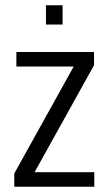

<svg xmlns="http://www.w3.org/2000/svg" viewBox="-20 -707 411 727"><path d="M34 0V-50L259 -455H42V-510H336V-460L111 -55H337V0ZM154 -614V-687H217V-614Z"/></svg>

Font: Saira Condensed
Style: Regular
Weight: 400
Width: 3
Designer: Hector Gatti with collaboration of the Omnibus-Type team
Foundry: Omnibus-Type
Version: Version 1.101